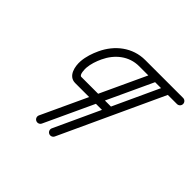

<svg xmlns="http://www.w3.org/2000/svg" viewBox="-139 -735 929 929"><g transform="rotate(45 325.5 -270.5)"><path d="M562.8 -560C552.3 -564.9 539.8 -560.3 534.9 -549.8C451.6 -369.4 368.3 -189.1 285 -8.8C280.2 1.7 284.7 14.2 295.3 19.1C305.8 23.9 318.3 19.3 323.1 8.8C323.1 8.8 323.1 8.8 323.1 8.8C406.5 -171.5 489.8 -351.8 573.1 -532.1C577.9 -542.7 573.3 -555.2 562.8 -560ZM448 -549.8C448 -549.8 448 -549.8 448 -549.8C364.2 -369.5 280.4 -189.2 196.6 -8.8C191.8 1.7 196.3 14.2 206.8 19C217.4 23.9 229.8 19.4 234.7 8.8C234.7 8.8 234.7 8.8 234.7 8.8C318.5 -171.5 402.3 -351.8 486 -532.1C490.9 -542.6 486.4 -555.1 475.8 -560C465.3 -564.9 452.8 -560.3 448 -549.8ZM630 -562C630 -562 630 -562 630 -562C543.7 -562 457.3 -562 371 -562C285.1 -562 216.5 -508 181 -431.9C167.2 -402.3 156.4 -370.3 153.8 -337.7C150.8 -300.3 162 -243.5 210 -243.5C282 -243.5 354 -243.5 426 -243.5C437.6 -243.5 447 -252.9 447 -264.5C447 -276.1 437.6 -285.5 426 -285.5C426 -285.5 426 -285.5 426 -285.5C354 -285.5 282 -285.5 210 -285.5C195 -285.5 195 -326 195.7 -334.3C197.9 -361.9 207.4 -389.2 219 -414.1C247.6 -475.4 301.4 -520 371 -520C457.3 -520 543.7 -520 630 -520C641.6 -520 651 -529.4 651 -541C651 -552.6 641.6 -562 630 -562Z"/></g></svg>

Font: FRB American Cursive Guidelines Medium
Style: Italic
Weight: 500
Italic angle: -25°
Version: Version 2.0;Modular Font Editor K font №1